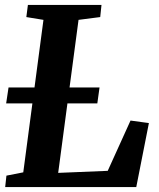

<svg xmlns="http://www.w3.org/2000/svg" viewBox="-20 -763 649 783"><path d="M1.1 0 6.2 -46.7 74.9 -60.2 157.2 -682 87.4 -693.4 93.8 -743H393.9L388.7 -693.4L300.3 -682L217.3 -58L419.3 -66.3L512.3 -271.4L587.2 -261L535.7 0ZM5.1 -341.4 14.8 -406.2H385.9L376.9 -341.4Z"/></svg>

Font: Merriweather Light
Style: Italic
Weight: 300
Italic angle: -7.8°
Designer: Eben Sorkin
Foundry: Eben Sorkin
Version: Version 2.101